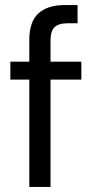

<svg xmlns="http://www.w3.org/2000/svg" viewBox="-20 -740 373 760"><path d="M96 0V-425H21V-496H96V-582Q96 -654 132 -687Q168 -720 237 -720H287V-648H250Q212 -648 196 -632.5Q180 -617 180 -580V-496H302V-425H180V0Z"/></svg>

Font: DeepMind Sans
Style: Regular
Weight: 400
Designer: Jonny Pinhorn / Modifications: Colophon Foundry
Foundry: Colophon Foundry
Version: Version 1.002; ttfautohint (v1.8.2)